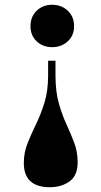

<svg xmlns="http://www.w3.org/2000/svg" viewBox="-20 -555 424 806"><path d="M213 -300V-238Q213 -170 227 -121Q241 -72 259.5 -32Q278 8 292 45.5Q306 83 306 126Q306 182 272 206.5Q238 231 188 231Q136 231 108 206Q80 181 80 129Q80 86 95.5 47Q111 8 131 -33Q151 -74 166.5 -123.5Q182 -173 182 -239V-300ZM199 -535Q238 -535 264.5 -510Q291 -485 291 -445Q291 -406 264.5 -381.5Q238 -357 199 -357Q160 -357 134 -381.5Q108 -406 108 -445Q108 -485 134 -510Q160 -535 199 -535Z"/></svg>

Font: Literata 72pt ExtraBold
Style: Regular
Weight: 800
Designer: Latin by Veronika Burian and Jose Scaglione. Greek by Irene Vlachou. Cyrillic by Vera Evstafieva.
Foundry: TypeTogether
Version: Version 3.002